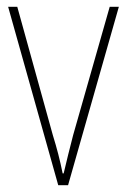

<svg xmlns="http://www.w3.org/2000/svg" viewBox="-20 -547 374 567"><path d="M152 0 4 -527H31L136 -148Q145 -119 152 -92Q159 -65 165 -35H168Q175 -64 181.5 -91Q188 -118 196 -148L304 -527H331L181 0Z"/></svg>

Font: Noto Sans Tamil Condensed Thin
Style: Regular
Weight: 100
Width: 3
Designer: Jelle Bosma - Monotype Design Team
Foundry: Monotype Imaging Inc.
Version: Version 2.004; ttfautohint (v1.8.4.7-5d5b)